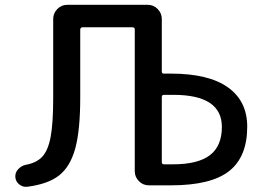

<svg xmlns="http://www.w3.org/2000/svg" viewBox="-20 -750 1061 777"><path d="M634.8 -357.4V-93.8Q634.8 -85 643.6 -85H679.7Q781.2 -85 829.6 -122.1Q877.9 -159.2 877.9 -236.3Q877.9 -366.2 681.6 -366.2H643.6Q634.8 -366.2 634.8 -357.4ZM89.8 5.9Q72.3 7.8 57.6 -3.9Q43 -15.6 42 -34.2Q41 -51.8 53.7 -65.4Q66.4 -79.1 84 -83Q127.9 -90.8 151.4 -116.2Q174.8 -141.6 185.1 -196.8Q195.3 -252 195.3 -355.5V-672.9Q195.3 -696.3 211.9 -713.4Q228.5 -730.5 252 -730.5H578.1Q601.6 -730.5 618.2 -713.4Q634.8 -696.3 634.8 -672.9V-460Q634.8 -452.1 643.6 -452.1H671.9Q824.2 -452.1 902.3 -396.5Q980.5 -340.8 980.5 -237.3Q980.5 -115.2 907.2 -57.6Q834 0 671.9 0H634.8H582Q558.6 0 542 -17.1Q525.4 -34.2 525.4 -56.6V-630.9Q525.4 -639.6 515.6 -639.6H314.5Q305.7 -639.6 304.7 -630.9V-355.5Q304.7 -223.6 284.7 -149.9Q264.6 -76.2 219.7 -40.5Q174.8 -4.9 89.8 5.9Z"/></svg>

Font: Rounded Mgen+ 2p medium
Style: Regular
Weight: 500
Designer: [Source Han Sans]
Ryoko NISHIZUKA  (kana & ideographs); Paul D. Hunt (Latin, Greek & Cyrillic); Wenlong ZHANG  (bopomofo
Version: Version 1.059.20150602